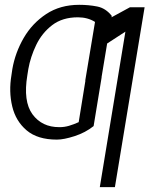

<svg xmlns="http://www.w3.org/2000/svg" viewBox="-20 -558 608 781"><path d="M568.2 -528.4 447.4 203.1H386L490.1 -429.3L415.8 -381L393.1 -244H393.5L360.8 -45.1Q327.4 -18.5 283.6 -4.3Q239.7 9.9 211.3 9.9Q132.8 9.9 88.4 -27.7Q44 -65.3 29.7 -125.4Q15.3 -185.4 26.6 -252.5L30.2 -277Q41.9 -344.1 76.5 -403.8Q111.2 -463.4 168 -500.9Q224.8 -538.4 302.2 -538.4Q340.6 -538.4 375.2 -531.6Q409.8 -524.9 434.7 -493.3L433.6 -487.6L508.5 -528.4ZM221.2 -40.8Q241.1 -40.5 260.8 -46.3Q280.5 -52.2 300.1 -61.1L327.4 -229.8H326.7L366.5 -468.8Q336.6 -487.6 296.9 -487.6Q233.7 -487.6 192.1 -455.6Q150.6 -423.7 127.3 -375.2Q104 -326.7 95.2 -277L91.3 -252.5Q73.5 -145.6 112.2 -93Q150.9 -40.5 221.2 -40.8Z"/></svg>

Font: Inter UI Extra Light
Style: Italic
Weight: 200
Italic angle: -9.39999°
Designer: Rasmus Andersson
Foundry: rsms
Version: 3.2;8d6f07862